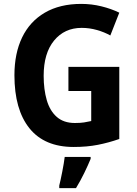

<svg xmlns="http://www.w3.org/2000/svg" viewBox="-20 -837 705 985"><path d="M331 -494H592V-124Q538 -105 482 -94Q426 -83 358 -83Q208 -83 131 -179Q54 -275 54 -451Q54 -563 93.5 -645Q133 -727 210 -772Q287 -817 397 -817Q450 -817 500.5 -804.5Q551 -792 592 -772L546 -655Q516 -672 477.5 -683Q439 -694 399 -694Q311 -694 257.5 -629Q204 -564 204 -448Q204 -378 220 -323Q236 -268 271.5 -237Q307 -206 364 -206Q393 -206 411.5 -209Q430 -212 448 -216V-370H331ZM445 -22Q431 12 412 51Q393 90 370 128H284V115Q291 87 299.5 43.5Q308 0 312 -32H445Z"/></svg>

Font: Noto Sans Telugu UI SemiCondensed
Style: Bold
Weight: 700
Width: 4
Designer: Jelle Bosma - Monotype Design Team
Foundry: Monotype Imaging Inc.
Version: Version 2.005; ttfautohint (v1.8.4.7-5d5b)